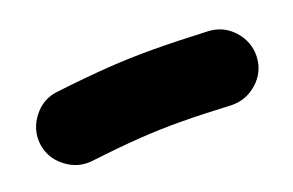

<svg xmlns="http://www.w3.org/2000/svg" viewBox="-39 -192 562 368"><g transform="rotate(-20 242.5 -7.5)"><path d="M19 8.8Q15.6 -21.5 34.7 -46.1Q53.7 -70.8 83.5 -74.2Q145 -81.5 191.7 -84.7Q238.3 -87.9 285.4 -87.6Q332.5 -87.4 395.5 -84.5Q426.3 -83 446.8 -60.1Q467.3 -37.1 466.3 -6.8Q464.8 23.9 441.9 44.4Q418.9 64.9 388.7 64Q330.1 61 286.6 60.8Q243.2 60.5 200.7 63.5Q158.2 66.4 102.1 73.2Q71.8 76.7 47.4 57.6Q22.9 38.6 19 8.8Z"/></g></svg>

Font: Mikhak-DS2-FD ExtraBold
Style: Regular
Weight: 800
Designer: Amin Abedi
Version: Version 3.2